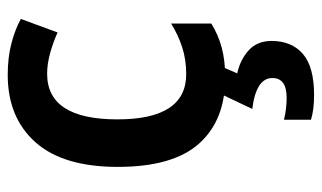

<svg xmlns="http://www.w3.org/2000/svg" viewBox="-188 -405 833 497"><g transform="rotate(-90 228.5 -156.5)"><path d="M276 10Q166 10 105.5 -57.5Q45 -125 45 -268Q45 -410 109 -481.5Q173 -553 283 -553Q328 -553 364.5 -543.5Q401 -534 428 -519L393 -424Q366 -436 338.5 -443.5Q311 -451 286 -451Q168 -451 168 -269Q168 -91 285 -91Q323 -91 355 -101.5Q387 -112 416 -130V-26Q387 -8 353.5 1Q320 10 276 10ZM371 130Q371 182 337.5 211Q304 240 231 240Q193 240 167 232V162Q195 169 224 169Q275 169 275 132Q275 90 195 80L233 0H305L287 41Q323 49 347 71Q371 93 371 130Z"/></g></svg>

Font: Noto Sans Arabic UI SmCn SmBd
Style: Regular
Weight: 600
Width: 4
Designer: Monotype Design Team, Nadine Chahine and Nizar Qandah
Foundry: Monotype Imaging Inc.
Version: Version 2.010; ttfautohint (v1.8.4.7-5d5b)